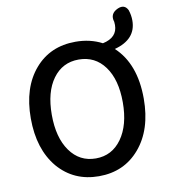

<svg xmlns="http://www.w3.org/2000/svg" viewBox="-96 -979 947 1073"><g transform="rotate(-10 377.0 -442.0)"><path d="M379 13Q237 13 148 -90Q59 -196 59 -371Q59 -546 148 -649Q235 -750 379 -750Q462 -750 529 -715Q613 -733 613 -804Q613 -816 612 -822Q596 -870 645 -892Q685 -909 703 -872Q713 -842 713 -812Q713 -705 589 -672Q700 -569 700 -371Q700 -195 610 -90Q522 13 379 13ZM379 -88Q471 -88 526 -165Q581 -242 581 -371Q581 -500 526.5 -574.5Q472 -649 379 -649Q287 -649 232.5 -574.5Q178 -500 178 -370.5Q178 -241 232.5 -164.5Q287 -88 379 -88Z"/></g></svg>

Font: GenSenRounded JP M
Style: Regular
Weight: 500
Version: Version 1.501;PS 1;hotconv 16.6.51;makeotf.lib2.5.65220